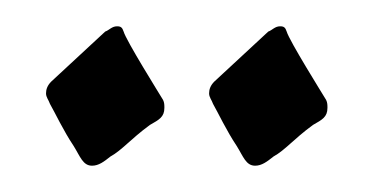

<svg xmlns="http://www.w3.org/2000/svg" viewBox="-20 -511 284 146"><path d="M104 -435C101 -440 76 -480 74 -487C73 -490 72 -491 69 -491C65 -491 63 -488 60 -487L19 -449C16 -446 15 -443 15 -440C15 -437 17 -435 18 -432C22 -425 28 -412 36 -400C41 -392 43 -385 50 -385C55 -385 59 -388 64 -392C73 -397 79 -405 94 -416C101 -420 105 -422 105 -429C105 -431 105 -433 104 -435ZM228 -435C225 -440 200 -480 198 -487C197 -490 196 -491 193 -491C189 -491 187 -488 184 -487L143 -449C140 -446 139 -443 139 -440C139 -437 141 -435 142 -432C146 -425 152 -412 160 -400C165 -392 167 -385 174 -385C179 -385 183 -388 188 -392C197 -397 203 -405 218 -416C225 -420 229 -422 229 -429C229 -431 229 -433 228 -435Z"/></svg>

Font: Engagement
Style: Regular
Weight: 400
Designer: Astigmatic (AOETI)
Foundry: Astigmatic (AOETI)
Version: Version 1.000